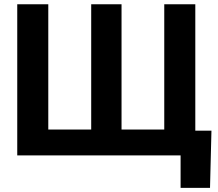

<svg xmlns="http://www.w3.org/2000/svg" viewBox="-20 -748 1051 924"><path d="M63 -727.5H212.4V-124.5H418.9V-727.5H564.9V-124.5H770.5V-727.5H919.9V0H63ZM849.1 156.2V0H807.1V-119.1H997.6L990.7 156.2Z"/></svg>

Font: Inter 18pt
Style: Bold
Weight: 700
Designer: Rasmus Andersson
Foundry: rsms
Version: Version 4.001;git-66647c0bb